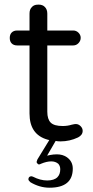

<svg xmlns="http://www.w3.org/2000/svg" viewBox="-20 -624 413 854"><path d="M200.2 210.9Q303.7 210.9 303.7 126Q303.7 93.8 277.3 75.2Q258.8 62.5 233.4 62.5Q217.8 62.5 203.1 65.4L189.5 68.4L227.5 2.9Q237.3 4.9 249 4.9Q290 4.9 327.1 -12.7Q347.7 -23.4 347.7 -42Q347.7 -53.7 338.4 -63Q329.1 -72.3 317.4 -72.3Q311.5 -72.3 303.7 -70.3Q301.8 -69.3 298.8 -69.3Q280.3 -63.5 258.8 -63.5Q220.7 -63.5 205.6 -78.6Q190.4 -93.8 190.4 -127V-421.9H305.7Q319.3 -421.9 329.1 -432.1Q338.9 -442.4 338.9 -455.6Q338.9 -468.8 329.1 -478.5Q319.3 -488.3 305.7 -488.3H190.4V-563.5Q190.4 -582 179.7 -592.8Q169.9 -603.5 151.4 -603.5Q138.7 -603.5 131.8 -600.1Q125 -596.7 122.1 -592.8Q111.3 -583 111.3 -563.5V-488.3H56.6Q41 -488.3 32.2 -479.5Q23.4 -470.7 23.4 -455.1Q23.4 -439.5 32.2 -430.7Q41 -421.9 56.6 -421.9H111.3V-119.1Q111.3 -25.4 191.4 -2.9L199.2 -1L146.5 85Q141.6 95.7 143.6 99.6Q144.5 101.6 147.5 104.5Q150.4 107.4 153.3 107.4Q157.2 107.4 162.1 104.5Q187.5 93.8 208 93.8Q226.6 93.8 239.3 104.5Q248 114.3 248 128.9Q248 151.4 235.4 164.1Q220.7 178.7 189.9 178.7Q159.2 178.7 127 162.1Q120.1 159.2 117.2 160.2Q106.4 162.1 106.4 173.8Q106.4 178.7 115.2 186.5Q156.2 210.9 200.2 210.9Z"/></svg>

Font: FakePearl
Style: Light
Weight: 350
Version: Version 1.2